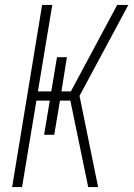

<svg xmlns="http://www.w3.org/2000/svg" viewBox="-20 -755 540 775"><path d="M29 0 150 -735H191L133 -386H187L210 -524H250L228 -386H266L453 -735H498L301 -368L376 0H336L264 -349H222L199 -211H158L181 -349H127L69 0Z"/></svg>

Font: Iosevka SS04 XLt Obl
Style: Regular
Weight: 200
Italic angle: -9°
Monospace: yes
Designer: Belleve Invis
Foundry: Belleve Invis
Version: Version 19.0.0; ttfautohint (v1.8.4)